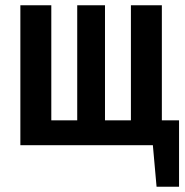

<svg xmlns="http://www.w3.org/2000/svg" viewBox="-20 -549 700 726"><path d="M592 -94H657V157H572L558 0H57V-529H174V-94H272V-529H377V-94H475V-529H592Z"/></svg>

Font: Fira Sans Extra Condensed Medium
Style: Regular
Weight: 500
Width: 1
Designer: Carrois Corporate & Edenspiekermann AG
Foundry: Carrois Corporate GbR & Edenspiekermann AG
Version: Version 4.203